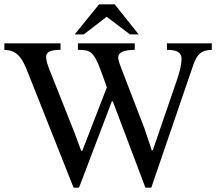

<svg xmlns="http://www.w3.org/2000/svg" viewBox="-30 -856 994 882"><path d="M943 -657H737V-627C783 -627 804 -615 804 -585C804 -560 796 -530 786 -498L672 -166H667L634 -265L530 -535C523 -553 513 -577 513 -593C513 -615 539 -627 589 -627V-657H328V-627C385 -627 401 -619 433 -532L461 -455L348 -163H343L312 -247L196 -539C186 -565 182 -582 182 -594C182 -615 197 -627 248 -627V-657H-10V-627C42 -625 69 -602 100 -518L308 6H333L484 -391H488L638 6H665L858 -558C876 -609 896 -626 943 -627ZM607 -698 497 -836H425L313 -698H355L460 -779L567 -698Z"/></svg>

Font: STIX Two Math
Style: Regular
Weight: 400
Designer: Ross Mills, John Hudson & Paul Hanslow, Tiro Typeworks Ltd; with portions MicroPress Inc., with additions and correction
Foundry: Tiro Typeworks Ltd
Version: Version 2.02 b142